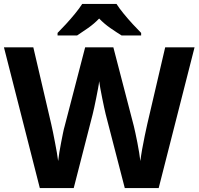

<svg xmlns="http://www.w3.org/2000/svg" viewBox="-20 -954 1007 974"><path d="M967 -714 785 0H613L516 -375Q513 -386 508.5 -408Q504 -430 498.5 -456Q493 -482 489 -505.5Q485 -529 483 -542Q482 -529 477.5 -505.5Q473 -482 468 -456.5Q463 -431 458 -408.5Q453 -386 450 -374L354 0H182L0 -714H149L240 -324Q244 -307 249 -282.5Q254 -258 259 -231.5Q264 -205 268.5 -180Q273 -155 275 -137Q277 -156 281 -180.5Q285 -205 290 -230.5Q295 -256 299.5 -278.5Q304 -301 308 -314L412 -714H555L659 -314Q662 -301 667 -278.5Q672 -256 677 -230Q682 -204 686 -179.5Q690 -155 692 -137Q695 -162 701 -196.5Q707 -231 714.5 -266Q722 -301 727 -324L818 -714ZM571 -934Q585 -912 607.5 -884.5Q630 -857 654 -831Q678 -805 696 -787V-774H597Q571 -790 540 -811.5Q509 -833 483 -860Q457 -833 427 -812Q397 -791 371 -774H272V-787Q291 -806 314.5 -831.5Q338 -857 360.5 -884.5Q383 -912 397 -934Z"/></svg>

Font: Noto Sans Sinhala
Style: Regular
Weight: 400
Designer: Jelle Bosma - Monotype Design Team
Foundry: Monotype Imaging Inc.
Version: Version 2.006